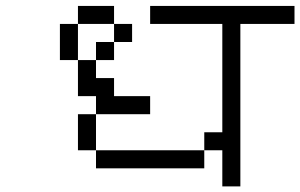

<svg xmlns="http://www.w3.org/2000/svg" viewBox="-20 -708 1040 665"><path d="M500 -312.5V-375H375V-437.5H312.5V-500H250Q250 -500 250 -375H312.5V-312.5H250Q250 -312.5 250 -187.5H312.5V-125H687.5V-187.5H312.5Q312.5 -187.5 312.5 -312.5ZM437.5 -562.5V-625H375V-562.5H312.5V-500H375V-562.5ZM1000 -625V-687.5H500V-625H750Q750 -625 750 -250H687.5V-187.5H750Q750 -187.5 750 -62.5H812.5V-625ZM250 -500Q250 -500 250 -625H187.5Q187.5 -625 187.5 -500ZM250 -625H375V-687.5H250Z"/></svg>

Font: BFUnifontExMono
Style: Regular
Weight: 500
Version: Version 15.0.06